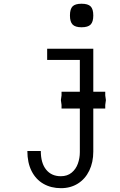

<svg xmlns="http://www.w3.org/2000/svg" viewBox="-20 -811 640 1028"><path d="M305.5 132.5Q340.5 132.5 363.5 113.5Q386.5 94.5 397 65Q407.5 35.5 407.5 3.5V-230H309.5V-249L306 -275L309.5 -300.5V-320H407.5V-490H232.5V-550H479.5V-320H543.5V-300.5L547 -275L543.5 -249V-230H479.5V0.5Q479.5 58 458 102.5Q436.5 147 397.2 171.8Q358 196.5 306.5 196.5Q253.5 196.5 212.8 173.2Q172 150 149.2 105Q126.5 60 126.5 -2.5H198.5Q198.5 62 227 97.2Q255.5 132.5 305.5 132.5ZM354.5 -728Q354.5 -762.5 368.5 -776.8Q382.5 -791 416.5 -791Q451 -791 465.2 -776.8Q479.5 -762.5 479.5 -728Q479.5 -694 465.2 -679.5Q451 -665 416.5 -665Q383 -665 368.8 -679.5Q354.5 -694 354.5 -728Z"/></svg>

Font: JuliaMono Light
Style: Regular
Weight: 300
Monospace: yes
Designer: cormullion
Foundry: corm
Version: Version 0.054; ttfautohint (v1.8.4)